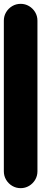

<svg xmlns="http://www.w3.org/2000/svg" viewBox="-20 -980 215 1000"><path d="M0 -87.7H175V-872.7H0ZM87.7 -175Q63.7 -175 43.7 -163.2Q23.7 -151.3 11.8 -131.3Q0 -111.3 0 -87.7Q0 -63.7 11.8 -43.7Q23.7 -23.7 43.7 -11.8Q63.7 0 87.7 0Q111.3 0 131.3 -11.8Q151.3 -23.7 163.2 -43.7Q175 -63.7 175 -87.7Q175 -111.3 163.2 -131.3Q151.3 -151.3 131.3 -163.2Q111.3 -175 87.7 -175ZM87.7 -960Q63.7 -960 43.7 -948.2Q23.7 -936.3 11.8 -916.3Q0 -896.3 0 -872.7Q0 -848.7 11.8 -828.7Q23.7 -808.7 43.7 -796.8Q63.7 -785 87.7 -785Q111.3 -785 131.3 -796.8Q151.3 -808.7 163.2 -828.7Q175 -848.7 175 -872.7Q175 -896.3 163.2 -916.3Q151.3 -936.3 131.3 -948.2Q111.3 -960 87.7 -960Z"/></svg>

Font: Wavefont Thin
Style: Regular
Weight: 100
Monospace: yes
Version: Version 3.005;gftools[0.9.33]